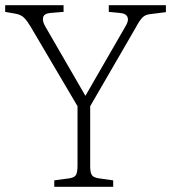

<svg xmlns="http://www.w3.org/2000/svg" viewBox="-21 -723 662 743"><path d="M189 0V-25L248 -33Q267 -36 273 -46Q279 -56 279 -84V-312L98 -619Q85 -641 73 -653.5Q61 -666 39 -670L-1 -677V-703H225V-677L175 -673Q150 -671 146 -656.5Q142 -642 154 -621L309 -353H310L464 -620Q478 -642 472.5 -656.5Q467 -671 442 -673L400 -677V-703H621V-676L558 -668Q541 -666 530 -655Q519 -644 503 -614L328 -312V-80Q328 -55 334.5 -45.5Q341 -36 361 -33L417 -25V0Z"/></svg>

Font: Literata 18pt ExtraLight
Style: Regular
Weight: 250
Designer: Latin by Veronika Burian and Jose Scaglione. Greek by Irene Vlachou. Cyrillic by Vera Evstafieva.
Foundry: TypeTogether
Version: Version 3.103;gftools[0.9.29]